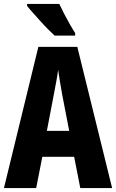

<svg xmlns="http://www.w3.org/2000/svg" viewBox="-20 -951 587 971"><path d="M386 0 355 -158H194L163 0H0L174 -714H371L547 0ZM295 -470Q288 -509 283 -539Q278 -569 274 -598Q271 -573 264.5 -538Q258 -503 252 -472L217 -289H330ZM280 -931Q289 -911 304 -882Q319 -853 334.5 -826Q350 -799 360 -784V-771H256Q243 -783 223.5 -802.5Q204 -822 183.5 -845Q163 -868 145 -888Q127 -908 117 -921V-931Z"/></svg>

Font: Noto Sans Malayalam ExtraCondensed ExtraBold
Style: Regular
Weight: 800
Width: 2
Designer: Jelle Bosma - Monotype Design Team
Foundry: Monotype Imaging Inc.
Version: Version 2.104; ttfautohint (v1.8.4.7-5d5b)